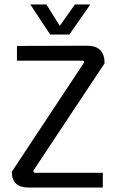

<svg xmlns="http://www.w3.org/2000/svg" viewBox="-20 -841 518 861"><path d="M205 -686 116 -821H188L248 -725L316 -821H385L291 -686ZM441 -66V0H108Q33 0 33 -71L354 -556Q362 -569 348 -569H56V-635L371 -636Q449 -636 449 -557L133 -81Q129 -76 130.5 -71Q132 -66 138 -66Z"/></svg>

Font: Gemunu Libre
Style: Regular
Weight: 400
Designer: Puspanada Ekanayake, Sola Matas, Pathum Egodawatta, Kosala Senevirathne
Foundry: mooniak
Version: Version 1.100